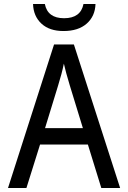

<svg xmlns="http://www.w3.org/2000/svg" viewBox="-20 -939 640 959"><path d="M419 -217H180L112 0H20L250 -717H349L580 0H486ZM394 -299 329 -511Q308 -580 299 -621Q289 -572 270 -511L205 -299ZM145 -919H204Q218 -848 300 -848Q383 -848 397 -919H457Q455 -858 413 -821Q371 -784 297 -784Q227 -784 187 -821Q147 -858 145 -919Z"/></svg>

Font: Noto Sans Mono UI
Style: Regular
Weight: 400
Monospace: yes
Designer: Monotype Design team
Foundry: Monotype Imaging Inc.
Version: Version 1.000